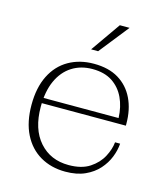

<svg xmlns="http://www.w3.org/2000/svg" viewBox="-107 -784 760 875"><g transform="rotate(15 273.0 -346.5)"><path d="M282 8Q215 8 163.5 -22Q112 -52 83.5 -109Q55 -166 55 -247Q55 -328 83.5 -385Q112 -442 163.5 -471.5Q215 -501 282 -501V-476Q227 -476 185.5 -449.5Q144 -423 121 -372.5Q98 -322 98 -249Q98 -144 150.5 -84.5Q203 -25 289 -25Q350 -25 388 -50Q426 -75 445 -111Q464 -147 467 -180H491Q489 -149 476 -116Q463 -83 438 -55Q413 -27 374.5 -9.5Q336 8 282 8ZM81 -266V-291H454L495 -275V-266ZM454 -291Q452 -344 432.5 -385.5Q413 -427 376 -451.5Q339 -476 282 -476V-501Q352 -501 399 -472.5Q446 -444 470.5 -393Q495 -342 495 -275ZM252 -561 350 -701H396L285 -561Z"/></g></svg>

Font: Montagu Slab 144pt ExtraLight
Style: Regular
Weight: 250
Version: Version 1.000